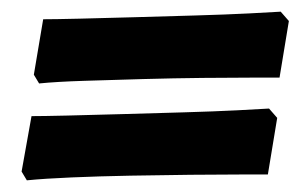

<svg xmlns="http://www.w3.org/2000/svg" viewBox="-20 -425 526 329"><path d="M459 -292Q448 -292 412.5 -292Q377 -292 327.5 -291.5Q278 -291 224.5 -289.5Q171 -288 124 -286.5Q77 -285 47 -282L38 -297L54 -392Q73 -392 115.5 -393Q158 -394 210.5 -395.5Q263 -397 315 -398.5Q367 -400 406.5 -402Q446 -404 461 -405L475 -389ZM439 -126Q428 -126 392 -126Q356 -126 306.5 -125.5Q257 -125 203.5 -124Q150 -123 103 -121Q56 -119 26 -116L17 -131L34 -226Q53 -226 95.5 -227Q138 -228 190.5 -229.5Q243 -231 295 -232.5Q347 -234 386.5 -236Q426 -238 441 -239L455 -223Z"/></svg>

Font: Labrada Black
Style: Italic
Weight: 900
Italic angle: -7°
Designer: Mercedes Jáuregui
Foundry: Omnibus-Type Team
Version: Version 1.000; ttfautohint (v1.8.4.7-5d5b)